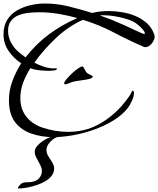

<svg xmlns="http://www.w3.org/2000/svg" viewBox="-25 -760 902 1095"><path d="M281 22Q212 22 154 2Q96 -18 61 -63.5Q26 -109 26 -188Q26 -245 46 -298.5Q66 -352 96 -399Q53 -427 24 -469.5Q-5 -512 -5 -564Q-5 -613 16 -646.5Q37 -680 72 -700.5Q107 -721 149 -730.5Q191 -740 232 -740Q300 -740 368.5 -723Q437 -706 501 -686Q524 -692 547.5 -694.5Q571 -697 594 -697Q630 -697 670.5 -690.5Q711 -684 748 -668.5Q785 -653 813.5 -627Q842 -601 855 -562Q856 -559 856.5 -556Q857 -553 857 -550Q857 -538 849 -524Q841 -510 829 -500.5Q817 -491 804 -491Q799 -491 797 -492Q709 -530 624.5 -574.5Q540 -619 448 -647Q365 -610 294 -543Q223 -476 171 -403Q194 -390 224 -380Q254 -370 281 -370Q285 -370 288.5 -370.5Q292 -371 296 -371Q299 -371 299 -367Q299 -360 282.5 -358Q266 -356 255 -356Q233 -356 202 -359Q171 -362 148 -371Q124 -333 107.5 -290Q91 -247 91 -201Q91 -137 126 -93.5Q161 -50 221 -31Q292 -8 363 -8Q456 -8 531.5 -47.5Q607 -87 668 -155Q675 -163 687.5 -178.5Q700 -194 711.5 -210.5Q723 -227 726 -237Q727 -239 727.5 -241Q728 -243 731 -243Q736 -243 737.5 -238Q739 -233 739 -229Q739 -210 727 -184Q715 -158 703 -143Q671 -103 620 -72Q569 -41 509.5 -20Q450 1 390.5 11.5Q331 22 281 22ZM121 -433Q180 -509 254 -564Q328 -619 416 -657Q363 -672 308.5 -681Q254 -690 199 -690Q171 -690 140 -687Q109 -684 82 -673.5Q55 -663 38 -641.5Q21 -620 21 -584Q21 -547 39.5 -514.5Q58 -482 86 -459Q94 -452 103 -446Q112 -440 121 -433ZM797 -566Q801 -566 801 -570Q801 -578 791 -590Q781 -602 769 -612.5Q757 -623 751 -627Q729 -642 696 -652Q663 -662 629 -667.5Q595 -673 568 -673Q563 -673 557 -673Q551 -673 545 -672Q614 -648 680 -618Q686 -616 703 -607.5Q720 -599 741 -589.5Q762 -580 778 -573Q794 -566 797 -566ZM347 -279Q341 -279 341 -285Q341 -293 354 -308.5Q367 -324 385 -341Q403 -358 420 -369.5Q437 -381 445 -381Q449 -381 452 -375Q457 -367 460.5 -359.5Q464 -352 471 -344Q476 -340 490 -333.5Q504 -327 504 -323Q504 -320 501 -318Q498 -316 496 -314Q492 -311 474 -307.5Q456 -304 437.5 -301.5Q419 -299 412 -298Q396 -296 382.5 -290.5Q369 -285 354 -280Q352 -279 347 -279ZM80 315Q75 315 79 307Q94 284 111 281Q123 279 139 279Q155 279 170 274Q191 267 202.5 251Q214 235 214 214Q214 199 204 180Q194 161 183.5 141.5Q173 122 173 106Q173 89 186.5 73Q200 57 220 43.5Q240 30 261.5 22Q283 14 298 14Q305 14 306 15Q307 16 307 21Q293 23 277.5 34.5Q262 46 251 62Q240 78 240 96Q240 114 251 131.5Q262 149 273 166.5Q284 184 284 202Q284 208 282.5 215Q281 222 276 232Q266 252 242.5 267.5Q219 283 190 293.5Q161 304 131.5 309.5Q102 315 80 315Z"/></svg>

Font: My Soul
Style: Regular
Weight: 400
Designer: Robert E. Leuschke
Foundry: Robert E. Leuschke
Version: Version 1.010; ttfautohint (v1.8.4.7-5d5b)